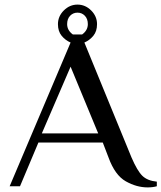

<svg xmlns="http://www.w3.org/2000/svg" viewBox="-20 -810 702 835"><path d="M452 -125 427 -190H147L67 0H22L287 -625Q264 -635 248 -654.5Q232 -674 232 -705Q232 -739 257.5 -764.5Q283 -790 317 -790Q351 -790 376.5 -764.5Q402 -739 402 -705Q402 -674 386 -654.5Q370 -635 347 -625L552 -125Q577 -67 599 -45.5Q621 -24 662 -20V0Q644 5 622 5Q574 5 527 -21.5Q480 -48 452 -125ZM337 -660Q362 -678 362 -705Q362 -728 349 -741.5Q336 -755 317 -755Q298 -755 285 -741.5Q272 -728 272 -705Q272 -678 297 -660ZM407 -230 287 -520 162 -230Z"/></svg>

Font: El Messiri
Style: Regular
Weight: 400
Designer: Mohamed Gaber
Foundry: Kief Type Foundry
Version: Version 2.006